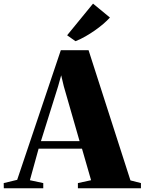

<svg xmlns="http://www.w3.org/2000/svg" viewBox="-84 -1014 779 1034"><path d="M8.5 -45.5 243.5 -743.5H393L618.5 -42.5L675 -28V0H335.5V-28L406.5 -43.5L357.5 -213.5H124L77 -43.5L149 -28V0H-63.5L-64 -28ZM344.5 -254 259.5 -549.5 245.5 -608.5 229 -549.5 136.5 -254ZM322 -792.5 277.5 -824 417 -994.5 508 -919.5Q492.5 -902.5 471.8 -884.8Q451 -867 427 -850.2Q403 -833.5 377 -818.5Q351 -803.5 323.5 -792.5Z"/></svg>

Font: Merriweather 120pt Black
Style: Regular
Weight: 900
Designer: Eben Sorkin
Foundry: Eben Sorkin
Version: Version 2.100